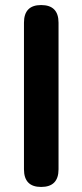

<svg xmlns="http://www.w3.org/2000/svg" viewBox="-20 -733 326 761"><path d="M143 8Q75 8 75 -62V-643Q75 -713 143 -713Q212 -713 212 -643V-62Q212 8 143 8Z"/></svg>

Font: Chiron GoRound TC SB
Style: Regular
Weight: 500
Designer: Ryoko NISHIZUKA 西塚涼子 (kana, bopomofo & ideographs); Paul D. Hunt (Latin, Greek & Cyrillic); Sandoll Communications 산돌커뮤니
Foundry: Adobe
Version: Version 1.000;hotconv 1.1.1;makeotfexe 2.6.0